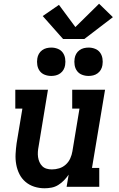

<svg xmlns="http://www.w3.org/2000/svg" viewBox="-20 -1001 640 1029"><path d="M219 8Q190 8 163.5 -0.5Q137 -9 116.5 -26.5Q96 -44 84 -68Q72 -92 67 -119.5Q62 -147 63.5 -175.5Q65 -204 69 -233L100 -419H62V-520H237L187 -217Q184 -202 183 -187.5Q182 -173 184 -159Q186 -145 191.5 -132.5Q197 -120 206.5 -110.5Q216 -101 229.5 -97Q243 -93 258 -93Q278 -93 297.5 -99Q317 -105 332.5 -119Q348 -133 356.5 -152Q365 -171 368 -190L406 -419H367V-520H543L473 -101H512V0H337L348 -65Q337 -49 323 -34.5Q309 -20 292 -9.5Q275 1 256 4.5Q237 8 219 8ZM455 -594Q436 -594 419.5 -600.5Q403 -607 393 -620.5Q383 -634 380 -652Q377 -670 380 -688Q382 -701 388.5 -712.5Q395 -724 406 -732Q417 -740 429.5 -743Q442 -746 455 -746Q473 -746 489.5 -739.5Q506 -733 516 -719.5Q526 -706 529 -688Q532 -670 529 -652Q527 -639 520.5 -627.5Q514 -616 503 -608Q492 -600 479.5 -597Q467 -594 455 -594ZM255 -594Q236 -594 219.5 -600.5Q203 -607 193 -620.5Q183 -634 180 -652Q177 -670 180 -688Q182 -701 188.5 -712.5Q195 -724 206 -732Q217 -740 229.5 -743Q242 -746 255 -746Q273 -746 289.5 -739.5Q306 -733 316 -719.5Q326 -706 329 -688Q332 -670 329 -652Q327 -639 320.5 -627.5Q314 -616 303 -608Q292 -600 279.5 -597Q267 -594 255 -594ZM318 -792 209 -915 296 -975 384 -856 511 -981 585 -909 432 -792Z"/></svg>

Font: Iosevka Etoile Oblique
Style: Bold
Weight: 700
Italic angle: -9°
Designer: Belleve Invis
Foundry: Belleve Invis
Version: Version 15.5.2; ttfautohint (v1.8.4)